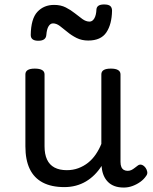

<svg xmlns="http://www.w3.org/2000/svg" viewBox="-20 -823 685 862"><path d="M269 17Q211 17 172 -3.5Q133 -24 113.5 -64.5Q94 -105 94 -166V-489Q94 -502 104.5 -508.5Q115 -515 136 -515Q158 -515 169 -508.5Q180 -502 180 -489V-166Q180 -131 191 -107Q202 -83 224.5 -71Q247 -59 280 -59Q308 -59 332 -68Q356 -77 375.5 -92.5Q395 -108 410 -130Q425 -152 435 -177V-489Q435 -502 445.5 -508.5Q456 -515 478 -515Q499 -515 510 -508.5Q521 -502 521 -489V-96Q521 -82 525 -73Q529 -64 536.5 -60Q544 -56 553 -56Q562 -56 569.5 -59.5Q577 -63 584.5 -69Q592 -75 599 -80Q607 -86 616.5 -83Q626 -80 634 -69Q639 -62 641 -52Q643 -42 636 -33Q626 -18 610 -6.5Q594 5 575 12Q556 19 536 19Q512 19 494.5 12.5Q477 6 465 -6Q453 -18 446 -34Q439 -50 437 -69L436 -78Q422 -56 404.5 -38.5Q387 -21 366 -8.5Q345 4 320.5 10.5Q296 17 269 17ZM152 -640Q118 -640 118 -666Q119 -739 148 -770Q177 -801 223 -801Q253 -801 275.5 -789.5Q298 -778 316 -763.5Q334 -749 350 -737.5Q366 -726 382 -726Q395 -726 403.5 -740.5Q412 -755 413 -781Q415 -803 447 -803Q467 -803 475 -796Q483 -789 483 -775Q482 -714 457.5 -677.5Q433 -641 376 -641Q347 -641 324 -652.5Q301 -664 282.5 -679.5Q264 -695 248.5 -706.5Q233 -718 218 -718Q206 -718 198 -705Q190 -692 188 -666Q187 -653 178 -646.5Q169 -640 152 -640Z"/></svg>

Font: Playwrite FR Trad
Style: Regular
Weight: 400
Designer: Veronika Burian, José Scaglione
Foundry: TypeTogether
Version: Version 1.000